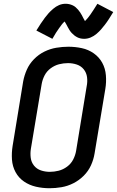

<svg xmlns="http://www.w3.org/2000/svg" viewBox="-20 -991 621 1019"><path d="M243 8Q274 8 306.5 2.5Q339 -3 369.5 -18.5Q400 -34 424.5 -58.5Q449 -83 463 -114Q477 -145 482 -177L539 -519Q545 -555 542 -591.5Q539 -628 522.5 -658Q506 -688 477.5 -708Q449 -728 414 -735.5Q379 -743 343 -743Q311 -743 278.5 -737.5Q246 -732 215.5 -717Q185 -702 160.5 -677Q136 -652 122.5 -621.5Q109 -591 103 -559L47 -217Q41 -180 43.5 -144Q46 -108 62.5 -77.5Q79 -47 107.5 -27.5Q136 -8 171 0Q206 8 243 8ZM244 -79Q220 -79 197.5 -86.5Q175 -94 160.5 -112Q146 -130 143 -154Q140 -178 144 -202L201 -544Q205 -568 216.5 -590.5Q228 -613 249 -628.5Q270 -644 293.5 -650Q317 -656 341 -656Q365 -656 387.5 -648.5Q410 -641 424.5 -623Q439 -605 442 -581Q445 -557 440 -533L384 -191Q380 -167 368.5 -144.5Q357 -122 336 -106.5Q315 -91 291.5 -85Q268 -79 244 -79ZM427 -785Q444 -785 461 -792Q478 -799 492.5 -811.5Q507 -824 516.5 -835Q526 -846 536.5 -859.5Q547 -873 558 -890Q569 -907 581 -927L497 -971Q486 -954 477 -939.5Q468 -925 460 -914Q452 -903 446 -895.5Q440 -888 431 -879Q427 -886 422.5 -894.5Q418 -903 414.5 -910Q411 -917 405.5 -925Q400 -933 394 -940Q388 -947 381 -953Q374 -959 365 -963Q356 -967 347 -969Q338 -971 328 -971Q310 -971 293.5 -964Q277 -957 262.5 -944.5Q248 -932 238 -921Q228 -910 218 -896.5Q208 -883 196.5 -866Q185 -849 173 -829L258 -785Q268 -803 277 -817Q286 -831 294 -842Q302 -853 308 -861Q314 -869 323 -877Q327 -871 331.5 -862.5Q336 -854 340 -846.5Q344 -839 349 -831Q354 -823 360.5 -816Q367 -809 374 -803.5Q381 -798 389.5 -793.5Q398 -789 407.5 -787Q417 -785 427 -785Z"/></svg>

Font: Iosevka Sparkle Medium Oblique
Style: Regular
Weight: 500
Italic angle: -9°
Designer: Belleve Invis
Foundry: Belleve Invis
Version: Version 4.5.0; ttfautohint (v1.8.3)